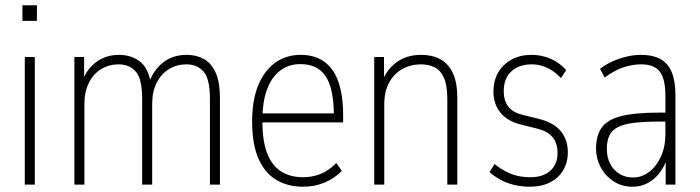

<svg xmlns="http://www.w3.org/2000/svg" viewBox="-20 -700 2653 728"><path d="M65 -621V-680H120V-621ZM74 0V-484H112V0Z M262 0V-484H299V-385H290Q300 -417 319.5 -441Q339 -465 367.5 -478.5Q396 -492 431 -492Q477 -492 509.5 -467.5Q542 -443 552 -385H545Q560 -432 597 -462Q634 -492 688 -492Q725 -492 753.5 -476Q782 -460 798 -424Q814 -388 814 -327V0H776V-324Q776 -402 751.5 -429Q727 -456 687 -456Q651 -456 621.5 -438.5Q592 -421 574.5 -387Q557 -353 557 -305V0H519V-324Q519 -402 494.5 -429Q470 -456 430 -456Q394 -456 364.5 -438.5Q335 -421 317.5 -387Q300 -353 300 -305V0Z M1129 8Q1071 8 1027.5 -18Q984 -44 960 -98.5Q936 -153 936 -240Q936 -319 958.5 -375Q981 -431 1022.5 -461.5Q1064 -492 1120 -492Q1173 -492 1209 -466.5Q1245 -441 1263 -390Q1281 -339 1281 -264V-236H962V-270H1259L1246 -258Q1246 -364 1215 -410.5Q1184 -457 1119 -457Q1075 -457 1042.5 -432.5Q1010 -408 992.5 -361Q975 -314 975 -244V-239Q975 -164 993.5 -117.5Q1012 -71 1046.5 -49.5Q1081 -28 1129 -28Q1164 -28 1195.5 -40.5Q1227 -53 1255 -82L1276 -52Q1248 -23 1210 -7.5Q1172 8 1129 8Z M1399 0V-484H1436V-385H1427Q1442 -432 1481 -462Q1520 -492 1577 -492Q1618 -492 1648.5 -476Q1679 -460 1696.5 -424Q1714 -388 1714 -327V0H1676V-324Q1676 -376 1663.5 -404.5Q1651 -433 1628.5 -444.5Q1606 -456 1576 -456Q1538 -456 1506 -438.5Q1474 -421 1455.5 -387Q1437 -353 1437 -305V0Z M1989 8Q1959 8 1931 1.5Q1903 -5 1879.5 -17.5Q1856 -30 1836 -47L1855 -78Q1878 -60 1899.5 -49Q1921 -38 1943.5 -33Q1966 -28 1991 -28Q2039 -28 2066.5 -52.5Q2094 -77 2094 -120Q2094 -158 2074.5 -180.5Q2055 -203 2018 -212L1954 -228Q1903 -241 1877 -273.5Q1851 -306 1851 -352Q1851 -395 1869.5 -426Q1888 -457 1920.5 -474.5Q1953 -492 1995 -492Q2020 -492 2044 -485.5Q2068 -479 2089 -466Q2110 -453 2127 -434L2107 -404Q2089 -423 2071 -434Q2053 -445 2034.5 -450.5Q2016 -456 1996 -456Q1948 -456 1919 -429.5Q1890 -403 1890 -354Q1890 -320 1906.5 -297Q1923 -274 1960 -265L2024 -249Q2080 -235 2106.5 -202.5Q2133 -170 2133 -123Q2133 -84 2115.5 -54.5Q2098 -25 2065.5 -8.5Q2033 8 1989 8Z M2379 8Q2337 8 2305.5 -13Q2274 -34 2257 -67Q2240 -100 2240 -136Q2240 -187 2262 -217Q2284 -247 2336 -260Q2388 -273 2478 -273H2512V-239H2480Q2421 -239 2382 -234Q2343 -229 2321 -217Q2299 -205 2290 -185Q2281 -165 2281 -136Q2281 -87 2309 -57Q2337 -27 2381 -27Q2413 -27 2441 -48Q2469 -69 2486 -106.5Q2503 -144 2503 -193V-337Q2503 -400 2482 -428Q2461 -456 2411 -456Q2377 -456 2343 -444.5Q2309 -433 2273 -406L2255 -439Q2277 -456 2303 -467.5Q2329 -479 2356.5 -485.5Q2384 -492 2410 -492Q2456 -492 2485 -475.5Q2514 -459 2527.5 -425Q2541 -391 2541 -338V0H2504V-114H2513Q2504 -76 2484 -48.5Q2464 -21 2437 -6.5Q2410 8 2379 8Z"/></svg>

Font: Nunito Sans 12pt ExtraLight Condensed
Style: Regular
Weight: 200
Width: 3
Version: Version 3.101;gftools[0.9.27]